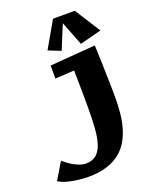

<svg xmlns="http://www.w3.org/2000/svg" viewBox="-366 -811 880 1111"><g transform="rotate(-20 73.5 -256.0)"><path d="M-18.1 209Q-29.8 209 -52.5 207.5Q-75.2 206.1 -101.6 201.9Q-127.9 197.8 -153.8 190.2Q-179.7 182.6 -198.2 169.9L-136.2 66.9Q-123.5 78.1 -107.7 89.6Q-91.8 101.1 -74.5 110.4Q-57.1 119.6 -39.8 125.7Q-22.5 131.8 -6.8 131.8Q33.7 131.8 57.9 112.1Q82 92.3 95 53.7Q107.9 15.1 112.1 -41.5Q116.2 -98.1 116.2 -171.9Q116.2 -198.7 116 -225.1Q115.7 -251.5 115.5 -279.1Q115.2 -306.6 114.7 -335.7Q114.3 -364.7 113.8 -397.9L-3.9 -391.1V-471.2L275.9 -493.2Q278.3 -436 279.8 -385.7Q281.2 -335.4 282.2 -294.2Q283.2 -252.9 283.7 -221.4Q284.2 -189.9 284.2 -170.9Q284.2 -122.6 279.8 -75.4Q275.4 -28.3 263.2 13.9Q251 56.2 229.7 91.8Q208.5 127.4 175 153.6Q141.6 179.7 94 194.3Q46.4 209 -18.1 209ZM335.9 -563.5 203.6 -529.3 146 -677.2 85 -529.3 8.8 -559.6 101.6 -721.2H235.8Z"/></g></svg>

Font: Peralta
Style: Regular
Weight: 400
Designer: Astigmatic (AOETI)
Foundry: Astigmatic (AOETI)
Version: Version 1.000